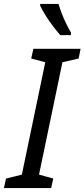

<svg xmlns="http://www.w3.org/2000/svg" viewBox="-40 -964 433 984"><path d="M-20 0 -9 -49 72 -69 192 -645 120 -664 131 -714H373L363 -664L280 -645L160 -69L233 -49L222 0ZM269 -784Q252 -803 231.5 -830Q211 -857 193.5 -885Q176 -913 166 -934V-944H260Q267 -920 277 -894Q287 -868 299 -843.5Q311 -819 324 -796L323 -784Z"/></svg>

Font: Noto Sans Display
Style: Italic
Weight: 400
Italic angle: -12°
Designer: Monotype Design Team
Foundry: Monotype Imaging Inc.
Version: Version 2.003